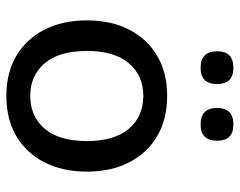

<svg xmlns="http://www.w3.org/2000/svg" viewBox="-95 -649 753 603"><g transform="rotate(90 281.5 -347.5)"><path d="M281 9Q209 9 156 -22Q103 -53 73.5 -110Q44 -167 44 -244Q44 -321 73.5 -377.5Q103 -434 156 -465Q209 -496 281 -496Q354 -496 407 -465Q460 -434 489.5 -377.5Q519 -321 519 -244Q519 -167 489.5 -110Q460 -53 407 -22Q354 9 281 9ZM281 -66Q346 -66 384.5 -111.5Q423 -157 423 -244Q423 -330 384.5 -375.5Q346 -421 281 -421Q217 -421 178.5 -375.5Q140 -330 140 -244Q140 -157 178.5 -111.5Q217 -66 281 -66ZM371 -601Q319 -601 319 -653Q319 -704 371 -704Q422 -704 422 -653Q422 -601 371 -601ZM193 -601Q141 -601 141 -653Q141 -704 193 -704Q244 -704 244 -653Q244 -601 193 -601Z"/></g></svg>

Font: Chiron GoRound TC
Style: Regular
Weight: 400
Designer: Ryoko NISHIZUKA 西塚涼子 (kana, bopomofo & ideographs); Paul D. Hunt (Latin, Greek & Cyrillic); Sandoll Communications 산돌커뮤니
Foundry: Adobe
Version: Version 1.000;hotconv 1.1.1;makeotfexe 2.6.0